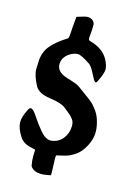

<svg xmlns="http://www.w3.org/2000/svg" viewBox="-99 -710 506 727"><g transform="rotate(15 153.5 -346.0)"><path d="M172.9 -41Q172.9 -41 168 -40Q162.1 -39.1 153.8 -37.6Q145.5 -36.1 137.7 -36.1Q105.5 -36.1 93.8 -55.7Q89.8 -75.2 89.8 -92.8Q89.8 -100.6 90.3 -108.9Q90.8 -117.2 90.8 -118.2V-119.1Q87.9 -120.1 78.6 -122.1Q69.3 -124 65.9 -125Q62.5 -126 55.7 -128.9Q48.8 -131.8 45.4 -134.3Q42 -136.7 37.6 -140.6Q33.2 -144.5 29.3 -150.4Q8.8 -181.6 8.8 -206.1Q8.8 -226.6 24.4 -256.8Q28.3 -266.6 35.2 -266.6Q43.9 -266.6 60.1 -241.7Q76.2 -216.8 96.7 -192.4Q117.2 -168 136.7 -168H140.6Q168 -170.9 184.6 -191.4Q201.2 -211.9 202.1 -240.2V-242.2Q202.1 -250 200.2 -256.8Q198.2 -263.7 192.4 -270.5Q186.5 -277.3 183.6 -280.3Q180.7 -283.2 169.9 -291.5Q159.2 -299.8 157.2 -301.8Q140.6 -315.4 94.7 -321.8Q48.8 -328.1 35.2 -353.5Q15.6 -390.6 15.6 -416Q15.6 -419.9 16.1 -428.2Q16.6 -436.5 16.6 -442.4Q17.6 -481.4 39.1 -507.3Q60.5 -533.2 101.6 -558.6Q104.5 -560.5 105.5 -572.3Q106.4 -584 107.9 -606.4Q109.4 -628.9 111.3 -645.5Q143.6 -656.2 152.3 -656.2Q174.8 -656.2 181.6 -636.7V-624Q181.6 -613.3 180.2 -598.6Q178.7 -584 178.7 -581.1Q178.7 -571.3 185.5 -570.3Q244.1 -554.7 262.7 -508.8Q269.5 -492.2 269.5 -481.4Q269.5 -465.8 252 -430.7Q249 -424.8 246.1 -424.8Q241.2 -424.8 234.9 -437.5Q228.5 -450.2 219.7 -465.8Q210.9 -481.4 202.1 -487.3Q167 -510.7 154.3 -510.7Q145.5 -510.7 140.6 -508.8Q121.1 -502.9 108.4 -488.8Q95.7 -474.6 95.7 -457Q95.7 -450.2 96.7 -447.3Q101.6 -422.9 140.6 -411.6Q179.7 -400.4 190.4 -391.6Q199.2 -384.8 219.7 -370.1Q240.2 -355.5 249 -347.7Q257.8 -339.8 269 -324.7Q280.3 -309.6 286.1 -292Q294.9 -265.6 294.9 -243.2Q294.9 -207 269.5 -169.9Q257.8 -153.3 241.7 -143.1Q225.6 -132.8 212.9 -128.9Q200.2 -125 173.8 -119.1Q171.9 -119.1 171.9 -107.4Q171.9 -99.6 172.9 -78.6Q173.8 -57.6 173.8 -50.8Q173.8 -41 172.9 -41Z"/></g></svg>

Font: LPEducational
Style: Medium
Weight: 500
Designer: Based on Essays1743, by John Stracke, which says:

Based on the typeface in a 1743 English translation of the essays of 
Version: Version 001.204